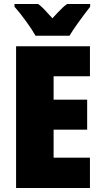

<svg xmlns="http://www.w3.org/2000/svg" viewBox="-20 -947 511 967"><path d="M61 0V-714H433V-563H250V-445H419V-294H250V-153H433V0ZM434 -913Q361 -819 330 -767H159Q143 -796 110 -841.5Q77 -887 53 -913V-927H172Q192 -913 220 -881Q234 -865 244 -855Q250 -861 273.5 -886.5Q297 -912 318 -927H434Z"/></svg>

Font: Noto Sans Display Black Narrow
Style: Regular
Weight: 900
Width: 4
Designer: Monotype Design team
Foundry: Monotype Imaging Inc.
Version: Version 1.000